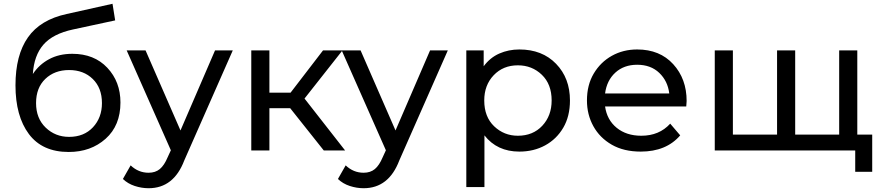

<svg xmlns="http://www.w3.org/2000/svg" viewBox="-20 -797 4654 1017"><path d="M344 8Q204 8 133 -87Q62 -182 62 -345Q62 -505 128 -599Q194 -693 334 -723L576 -777L590 -689L367 -641Q260 -618 210 -560.5Q160 -503 154 -405Q187 -455 240 -483.5Q293 -512 363 -512Q479 -512 548.5 -438Q618 -364 618 -254Q618 -132 539.5 -62Q461 8 344 8ZM346 -72Q425 -72 472.5 -123Q520 -174 520 -251Q520 -331 471.5 -378.5Q423 -426 346 -426Q269 -426 220 -379Q171 -332 171 -251Q171 -170 222 -121Q273 -72 346 -72Z M767 200Q730 200 693.5 188Q657 176 631 151L672 79Q713 118 767 118Q803 118 826.5 98.5Q850 79 868 36L885 -1L651 -530H751L936 -106L1119 -530H1213L956 53Q900 200 767 200Z M1808 0H1695L1517 -224H1407V0H1311V-530H1407V-306H1519L1691 -530H1794L1593 -275Z M1906 200Q1869 200 1832.5 188Q1796 176 1770 151L1811 79Q1852 118 1906 118Q1942 118 1965.5 98.5Q1989 79 2007 36L2024 -1L1790 -530H1890L2075 -106L2258 -530H2352L2095 53Q2039 200 1906 200Z M2546 194H2450V-530H2542V-446Q2576 -492 2625 -513.5Q2674 -535 2731 -535Q2852 -535 2925.5 -459Q2999 -383 2999 -265Q2999 -181 2963.5 -120.5Q2928 -60 2867.5 -27Q2807 6 2731 6Q2613 6 2546 -80ZM2723 -78Q2803 -78 2852.5 -131Q2902 -184 2902 -265Q2902 -351 2850 -401Q2798 -451 2723 -451Q2645 -451 2595 -398.5Q2545 -346 2545 -265Q2545 -178 2597.5 -128Q2650 -78 2723 -78Z M3374 6Q3284 6 3220.5 -30.5Q3157 -67 3123 -128.5Q3089 -190 3089 -265Q3089 -347 3125 -407.5Q3161 -468 3221 -501.5Q3281 -535 3355 -535Q3475 -535 3546 -457Q3617 -379 3617 -262L3615 -233H3185Q3195 -162 3246.5 -120Q3298 -78 3377 -78Q3472 -78 3530 -142L3583 -80Q3509 6 3374 6ZM3525 -302Q3517 -368 3472 -411Q3427 -454 3355 -454Q3285 -454 3239.5 -412.5Q3194 -371 3185 -302Z M4521 0H3766V-530H3862V-84H4096V-530H4192V-84H4425V-530H4521ZM4600 113H4510V0H4421V-84H4600Z"/></svg>

Font: Argentum Novus
Style: Regular
Weight: 400
Designer: Julieta Ulanovsky
Foundry: Julieta Ulanovsky
Version: Version 7.20;July 27, 2021;FontCreator 13.0.0.2683 64-bit